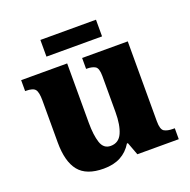

<svg xmlns="http://www.w3.org/2000/svg" viewBox="-125 -810 929 941"><g transform="rotate(-20 340.0 -339.5)"><path d="M260 10Q170 10 130.5 -39Q91 -88 91 -188V-407Q91 -450 79.5 -464.5Q68 -479 31 -479H27V-536H267V-226Q267 -162 280 -122.5Q293 -83 330 -83Q372 -83 390 -123Q408 -163 408 -231V-418Q408 -460 392 -469.5Q376 -479 349 -479H345V-536H583V-119Q583 -76 599.5 -66.5Q616 -57 644 -57H654V0H438L413 -67H408Q385 -29 348.5 -9.5Q312 10 260 10ZM183 -602V-689H473V-602Z"/></g></svg>

Font: Noto Serif Devanagari ExtraBold
Style: Regular
Weight: 800
Designer: Universal Thirst, Indian Type Foundry and the Monotype Design Team
Foundry: Monotype Imaging Inc.
Version: Version 2.004; ttfautohint (v1.8.4.7-5d5b)